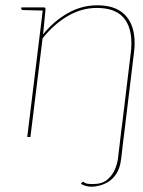

<svg xmlns="http://www.w3.org/2000/svg" viewBox="-20 -518 540 726"><path d="M83 0 143 -490H146Q153 -490 152 -482L143 -388Q183 -438 236 -468Q289 -498 347 -498Q402 -498 435 -476Q468 -454 481 -413Q494 -372 486 -314L448 0H436L474 -314Q485 -397 454 -442.5Q423 -488 346 -488Q289 -488 236.5 -457.5Q184 -427 141 -373L95 0ZM327 188Q313 188 302.5 184.5Q292 181 286 177L290 172Q293 167 299.5 172.5Q306 178 331 178Q366 178 385.5 161.5Q405 145 414.5 122.5Q424 100 426 82L440 -36H452L438 83Q434 117 420.5 138Q407 159 389.5 169.5Q372 180 355 184Q338 188 327 188ZM146 -490 144 -478 67 -480Q65 -480 62.5 -481.5Q60 -483 60 -485L61 -490Z"/></svg>

Font: Aleo Thin
Style: Italic
Weight: 250
Italic angle: -7°
Designer: Alessio Laiso
Foundry: Alessio Laiso
Version: Version 2.001;gftools[0.9.29]